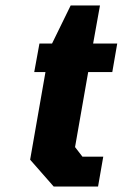

<svg xmlns="http://www.w3.org/2000/svg" viewBox="-20 -681 448 701"><path d="M176 0 90 -98 146 -418H105L124 -522H170L238 -661H345L320 -522H408L390 -418H302L254 -144L281 -109H357L338 0Z"/></svg>

Font: Tomorrow SemiBold
Style: Italic
Weight: 600
Italic angle: -10°
Designer: Tony de Marco, Monica Rizzolli
Foundry: Just in Type
Version: Version 2.002